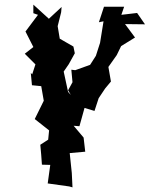

<svg xmlns="http://www.w3.org/2000/svg" viewBox="-20 -577 646 829"><path d="M286 -167 274 -180 255 -268 277 -300 303 -347 297 -376 238 -410 229 -464 244 -524 246 -547 191 -496 124 -557V-520L144 -513L90 -441L124 -374L87 -345L133 -299L119 -256L113 -262L118 -209L158 -205L169 -142L130 -63L192 -14L188 26L154 48C157 76 159 105 161 134L197 135L186 215C217 219 248 224 279 228L293 232L290 170L281 84L348 78L341 17L298 -34L323 -32L345 -111L388 -98L406 -153L434 -195L459 -225L448 -288L484 -339L503 -378L563 -415L520 -473L606 -472L572 -521L504 -513L516 -548H429L407 -481L427 -485L412 -392L394 -336L369 -297L305 -274L288 -276L293 -222L274 -187Z"/></svg>

Font: Asimov Aggro
Style: It
Weight: 500
Designer: Google
Version: Version 2.000980; 2014